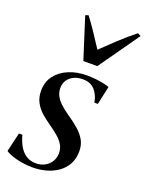

<svg xmlns="http://www.w3.org/2000/svg" viewBox="-153 -872 730 957"><g transform="rotate(20 212.0 -394.0)"><path d="M341 -398.5H322.5Q316.5 -436.5 293.8 -462.5Q271 -488.5 230 -488.5Q203 -488.5 182.2 -478.8Q161.5 -469 149.8 -451.2Q138 -433.5 138 -409Q138 -385.5 149 -366Q160 -346.5 179 -329.5Q198 -312.5 222.5 -295.5Q257.5 -272 282.5 -249.8Q307.5 -227.5 321.2 -202.5Q335 -177.5 335 -144.5Q335 -106 319.5 -77Q304 -48 277 -28.5Q250 -9 215.2 0.8Q180.5 10.5 142 10.5Q112.5 10.5 83.5 5.5Q54.5 0.5 31.8 -7.8Q9 -16 -2 -24L22 -125.5H40Q48 -94.5 62.2 -69.2Q76.5 -44 98.5 -29.2Q120.5 -14.5 151.5 -14.5Q178 -14.5 198.5 -25.8Q219 -37 231 -56.8Q243 -76.5 243 -101.5Q243 -127.5 230.2 -147.5Q217.5 -167.5 196.2 -185Q175 -202.5 150 -220Q126 -236.5 103.5 -256.2Q81 -276 66.8 -302.2Q52.5 -328.5 52.5 -364Q52.5 -411 77.8 -444.2Q103 -477.5 146 -495.5Q189 -513.5 242 -513.5Q266.5 -513.5 289.2 -511Q312 -508.5 330.8 -504.5Q349.5 -500.5 362 -496ZM200 -574.5 130.5 -792.5 146.5 -798Q169.5 -767.5 194.5 -730.5Q219.5 -693.5 246.5 -651.5Q282.5 -686.5 321.5 -723Q360.5 -759.5 408.5 -798L425.5 -789L274 -574.5Z"/></g></svg>

Font: Merriweather 144pt
Style: Italic
Weight: 400
Italic angle: -7.8°
Version: Version 2.101